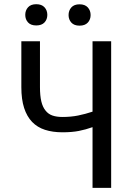

<svg xmlns="http://www.w3.org/2000/svg" viewBox="-20 -911 640 931"><path d="M519 -710.9H428.7V-369.6Q393.6 -357.9 358.4 -350.8Q323.2 -343.8 282.7 -343.8Q254.9 -343.8 234.4 -350.8Q213.9 -357.9 200.7 -375Q187 -391.6 180.4 -419.2Q173.8 -446.8 173.8 -488.3V-710.9H83.5V-488.3Q83.5 -429.2 96.9 -387.7Q110.4 -346.2 135.7 -319.8Q161.1 -293.5 198.2 -281.5Q235.4 -269.5 282.7 -269.5Q329.1 -269.5 362.5 -276.1Q396 -282.7 428.7 -294.4V0H519ZM102.5 -838.9Q102.5 -816.9 116 -802.2Q129.4 -787.6 155.8 -787.6Q182.1 -787.6 195.8 -802.2Q209.5 -816.9 209.5 -838.9Q209.5 -860.8 195.8 -875.7Q182.1 -890.6 155.8 -890.6Q129.4 -890.6 116 -875.7Q102.5 -860.8 102.5 -838.9ZM312.5 -837.9Q312.5 -816.4 325.9 -801.5Q339.4 -786.6 365.7 -786.6Q392.1 -786.6 405.8 -801.5Q419.4 -816.4 419.4 -837.9Q419.4 -859.9 405.8 -875Q392.1 -890.1 365.7 -890.1Q339.4 -890.1 325.9 -875Q312.5 -859.9 312.5 -837.9Z"/></svg>

Font: Roboto Mono
Style: Regular
Weight: 400
Monospace: yes
Designer: Google
Version: Version 3.000